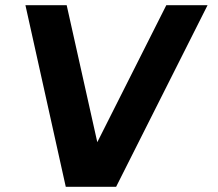

<svg xmlns="http://www.w3.org/2000/svg" viewBox="-20 -720 842 740"><path d="M233.5 0 78 -700H237L355 -172L621 -700H780L427.5 0Z"/></svg>

Font: Urbanist Black
Style: Italic
Weight: 900
Italic angle: -8°
Designer: Corey Hu
Foundry: Corey Hu
Version: Version 1.330; ttfautohint (v1.8.4.7-5d5b)